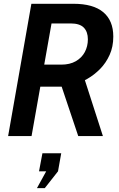

<svg xmlns="http://www.w3.org/2000/svg" viewBox="-20 -720 630 1016"><path d="M23 0 146 -700H368.5Q473.5 -700 526.5 -655.5Q579.5 -611 579.5 -526.5Q579.5 -472.5 560.2 -429.8Q541 -387 509.8 -355.2Q478.5 -323.5 442.2 -302.8Q406 -282 371.8 -271.8Q337.5 -261.5 313 -261.5H123L138.5 -378H304.5Q349.5 -378 381 -396Q412.5 -414 428.8 -444.5Q445 -475 445 -512Q445 -551.5 423.5 -573.8Q402 -596 353.5 -596H184.5L263.5 -657L147 0ZM394 0 290 -310 416.5 -335 524.5 0ZM217 275.5H175.5L224.5 186.5H186.5L204.5 91H304L287 186.5Z"/></svg>

Font: Cabin
Style: Bold Italic
Weight: 700
Width: 4
Italic angle: -10°
Designer: Pablo Impallari
Foundry: Pablo Impallari. http://www.impallari.com Igino Marini. http://www.ikern.com
Version: Version 3.001